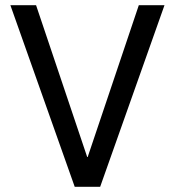

<svg xmlns="http://www.w3.org/2000/svg" viewBox="-20 -720 674 740"><path d="M20 -700H119L316 -115H318L515 -700H614L366 0H268Z"/></svg>

Font: Chakra Petch Medium
Style: Regular
Weight: 500
Designer: Katatrad Aksorn Co.,Ltd.
Foundry: Cadson Demak Co.,Ltd.
Version: Version 1.000; ttfautohint (v1.6)